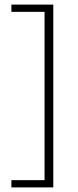

<svg xmlns="http://www.w3.org/2000/svg" viewBox="-20 -695 338 834"><path d="M211.5 119H29.5V87.5H173.5V-643.5H29.5V-675H211.5Z"/></svg>

Font: Anek Odia Medium ExtraLight
Style: Regular
Weight: 250
Version: Version 1.003